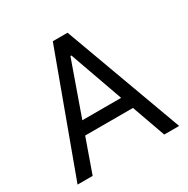

<svg xmlns="http://www.w3.org/2000/svg" viewBox="-164 -876 1004 1023"><g transform="rotate(-30 338.0 -364.0)"><path d="M118.2 0H25.4L293 -727.5H383.8L650.4 0H558.6L340.8 -612.3H335ZM152.3 -284.2H524.4V-206.1H152.3Z"/></g></svg>

Font: Inter V
Style: Weight 400 Optical size 14.0
Weight: 400
Designer: Rasmus Andersson
Foundry: rsms
Version: Version 4.000;git-4fc901f